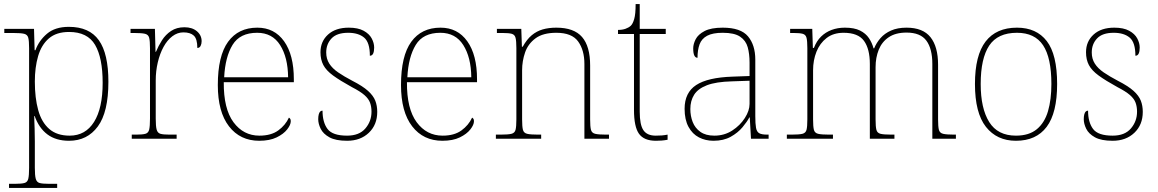

<svg xmlns="http://www.w3.org/2000/svg" viewBox="-20 -677 5649 937"><path d="M24 240V220H55Q85 220 99.5 216Q114 212 118 195.5Q122 179 122 142V-442Q122 -477 118 -492.5Q114 -508 98 -512Q82 -516 45 -516H1V-536H146L149 -432H153Q170 -479 209.5 -512.5Q249 -546 316 -546Q416 -546 462.5 -480.5Q509 -415 509 -278Q509 -130 457.5 -60Q406 10 317 10Q253 10 211.5 -21Q170 -52 149 -111H147Q147 -103 147.5 -88Q148 -73 149 -48.5Q150 -24 150 13V142Q150 179 154.5 195.5Q159 212 173 216Q187 220 217 220H259V240ZM320 -15Q397 -15 439 -82Q481 -149 481 -273Q481 -395 444 -458Q407 -521 317 -521Q255 -521 218.5 -489.5Q182 -458 166 -403Q150 -348 150 -279Q150 -199 166.5 -139.5Q183 -80 220.5 -47.5Q258 -15 320 -15Z M623 0V-20H645Q675 -20 689.5 -24Q704 -28 708 -44.5Q712 -61 712 -98V-442Q712 -477 708 -492.5Q704 -508 688 -512Q672 -516 635 -516H617V-536H736L739 -424H741Q753 -453 770.5 -480.5Q788 -508 815 -526Q842 -544 880 -544Q918 -544 941 -524.5Q964 -505 964 -476Q964 -463 959 -453Q954 -443 943 -443Q943 -487 926 -503Q909 -519 875 -519Q846 -519 821 -500Q796 -481 778 -448Q760 -415 750 -372.5Q740 -330 740 -284V-98Q740 -61 744.5 -44.5Q749 -28 763 -24Q777 -20 807 -20H842V0Z M1245 10Q1152 10 1097.5 -60.5Q1043 -131 1043 -262Q1043 -404 1093 -473Q1143 -542 1236 -542Q1319 -542 1366.5 -475.5Q1414 -409 1414 -290V-276H1072Q1071 -146 1119.5 -80.5Q1168 -15 1246 -15Q1303 -15 1338 -40.5Q1373 -66 1390 -103Q1395 -100 1397 -96Q1399 -92 1399 -85Q1399 -68 1381.5 -45.5Q1364 -23 1330 -6.5Q1296 10 1245 10ZM1386 -300Q1385 -397 1347 -457Q1309 -517 1235 -517Q1151 -517 1115 -458Q1079 -399 1074 -300Z M1674 10Q1618 10 1587.5 -7Q1557 -24 1545 -48.5Q1533 -73 1533 -95Q1533 -109 1535.5 -118.5Q1538 -128 1542.5 -132.5Q1547 -137 1554 -137Q1554 -80 1578.5 -47.5Q1603 -15 1674 -15Q1733 -15 1763 -50Q1793 -85 1793 -132Q1793 -156 1786 -175.5Q1779 -195 1758.5 -213Q1738 -231 1697 -252Q1639 -284 1605.5 -308.5Q1572 -333 1558 -359.5Q1544 -386 1544 -422Q1544 -475 1581 -508.5Q1618 -542 1682 -542Q1727 -542 1754.5 -527Q1782 -512 1794 -489.5Q1806 -467 1806 -445Q1806 -426 1801 -415.5Q1796 -405 1785 -405Q1785 -470 1757 -493.5Q1729 -517 1679 -517Q1624 -517 1598 -489.5Q1572 -462 1572 -421Q1572 -390 1587 -366.5Q1602 -343 1630.5 -323.5Q1659 -304 1699 -283Q1750 -257 1776 -233.5Q1802 -210 1811.5 -185.5Q1821 -161 1821 -131Q1821 -68 1780 -29Q1739 10 1674 10Z M2139 10Q2046 10 1991.5 -60.5Q1937 -131 1937 -262Q1937 -404 1987 -473Q2037 -542 2130 -542Q2213 -542 2260.5 -475.5Q2308 -409 2308 -290V-276H1966Q1965 -146 2013.5 -80.5Q2062 -15 2140 -15Q2197 -15 2232 -40.5Q2267 -66 2284 -103Q2289 -100 2291 -96Q2293 -92 2293 -85Q2293 -68 2275.5 -45.5Q2258 -23 2224 -6.5Q2190 10 2139 10ZM2280 -300Q2279 -397 2241 -457Q2203 -517 2129 -517Q2045 -517 2009 -458Q1973 -399 1968 -300Z M2400 0V-20H2423Q2460 -20 2476 -24Q2492 -28 2496 -43.5Q2500 -59 2500 -94V-442Q2500 -477 2496 -492.5Q2492 -508 2477.5 -512Q2463 -516 2433 -516H2405V-536H2524L2527 -449H2531Q2551 -485 2575 -505Q2599 -525 2628.5 -533.5Q2658 -542 2695 -542Q2781 -542 2820.5 -496.5Q2860 -451 2860 -357V-94Q2860 -59 2864 -43.5Q2868 -28 2884.5 -24Q2901 -20 2937 -20H2952V0H2832V-365Q2832 -432 2801.5 -474.5Q2771 -517 2695 -517Q2630 -517 2593.5 -490Q2557 -463 2542.5 -421Q2528 -379 2528 -334V-94Q2528 -59 2532 -43.5Q2536 -28 2552.5 -24Q2569 -20 2605 -20H2621V0Z M3181 10Q3123 10 3098.5 -24Q3074 -58 3074 -141V-511H2996V-531Q3017 -531 3032.5 -536.5Q3048 -542 3058 -551Q3068 -560 3075 -584Q3082 -608 3082 -657H3102V-536H3229V-511H3102V-132Q3102 -68 3120 -41.5Q3138 -15 3180 -15Q3197 -15 3209.5 -16Q3222 -17 3238 -20V5Q3222 8 3208.5 9Q3195 10 3181 10Z M3462 10Q3423 10 3391 -6.5Q3359 -23 3340 -58Q3321 -93 3321 -146Q3321 -225 3377.5 -262Q3434 -299 3555 -303L3638 -306V-371Q3638 -414 3629 -446.5Q3620 -479 3592 -498Q3564 -517 3507 -517Q3458 -517 3431 -502.5Q3404 -488 3394 -460.5Q3384 -433 3384 -395Q3374 -395 3368.5 -406Q3363 -417 3363 -441Q3363 -462 3375 -485.5Q3387 -509 3418.5 -525.5Q3450 -542 3507 -542Q3595 -542 3630.5 -499.5Q3666 -457 3666 -386V-110Q3666 -73 3669.5 -53.5Q3673 -34 3685 -27Q3697 -20 3724 -20H3731V0H3645L3639 -104H3637Q3626 -83 3603.5 -56Q3581 -29 3546 -9.5Q3511 10 3462 10ZM3466 -15Q3515 -15 3553.5 -40Q3592 -65 3615 -101Q3638 -137 3638 -170V-283L3552 -280Q3474 -278 3430 -261Q3386 -244 3367.5 -214.5Q3349 -185 3349 -145Q3349 -111 3360.5 -81.5Q3372 -52 3398 -33.5Q3424 -15 3466 -15Z M3820 0V-20H3843Q3880 -20 3896 -24Q3912 -28 3916 -43.5Q3920 -59 3920 -94V-442Q3920 -477 3916 -492.5Q3912 -508 3897.5 -512Q3883 -516 3853 -516H3836V-536H3944L3947 -443H3952Q3965 -477 3987 -498.5Q4009 -520 4038.5 -531Q4068 -542 4103 -542Q4149 -542 4177 -528Q4205 -514 4220.5 -491Q4236 -468 4243 -441H4246Q4257 -468 4277 -491Q4297 -514 4328.5 -528Q4360 -542 4404 -542Q4484 -542 4521 -495.5Q4558 -449 4558 -361V-94Q4558 -59 4562 -43.5Q4566 -28 4582.5 -24Q4599 -20 4635 -20H4645V0H4530V-365Q4530 -439 4501 -478.5Q4472 -518 4404 -518Q4351 -518 4317.5 -495.5Q4284 -473 4268.5 -434.5Q4253 -396 4253 -349V-94Q4253 -59 4257 -43.5Q4261 -28 4277 -24Q4293 -20 4330 -20H4345V0H4225V-365Q4225 -438 4196.5 -477.5Q4168 -517 4097 -517Q4047 -517 4014 -491.5Q3981 -466 3964.5 -424.5Q3948 -383 3948 -334V-94Q3948 -59 3952 -43.5Q3956 -28 3972.5 -24Q3989 -20 4025 -20H4045V0Z M4938 10Q4845 10 4791.5 -58Q4738 -126 4738 -267Q4738 -407 4790 -474.5Q4842 -542 4943 -542Q5038 -542 5088.5 -476.5Q5139 -411 5139 -267Q5139 -126 5088 -58Q5037 10 4938 10ZM4938 -15Q5002 -15 5040 -46.5Q5078 -78 5094.5 -134.5Q5111 -191 5111 -267Q5111 -395 5070.5 -456Q5030 -517 4943 -517Q4849 -517 4807.5 -454.5Q4766 -392 4766 -267Q4766 -148 4807.5 -81.5Q4849 -15 4938 -15Z M5410 10Q5354 10 5323.5 -7Q5293 -24 5281 -48.5Q5269 -73 5269 -95Q5269 -109 5271.5 -118.5Q5274 -128 5278.5 -132.5Q5283 -137 5290 -137Q5290 -80 5314.5 -47.5Q5339 -15 5410 -15Q5469 -15 5499 -50Q5529 -85 5529 -132Q5529 -156 5522 -175.5Q5515 -195 5494.5 -213Q5474 -231 5433 -252Q5375 -284 5341.5 -308.5Q5308 -333 5294 -359.5Q5280 -386 5280 -422Q5280 -475 5317 -508.5Q5354 -542 5418 -542Q5463 -542 5490.5 -527Q5518 -512 5530 -489.5Q5542 -467 5542 -445Q5542 -426 5537 -415.5Q5532 -405 5521 -405Q5521 -470 5493 -493.5Q5465 -517 5415 -517Q5360 -517 5334 -489.5Q5308 -462 5308 -421Q5308 -390 5323 -366.5Q5338 -343 5366.5 -323.5Q5395 -304 5435 -283Q5486 -257 5512 -233.5Q5538 -210 5547.5 -185.5Q5557 -161 5557 -131Q5557 -68 5516 -29Q5475 10 5410 10Z"/></svg>

Font: Noto Serif Kannada Thin
Style: Regular
Weight: 250
Version: Version 2.003